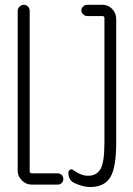

<svg xmlns="http://www.w3.org/2000/svg" viewBox="-20 -750 540 780"><path d="M281.2 -6.8Q257.8 -18.6 257.8 -48.8Q257.8 -56.6 264.6 -60.5Q271.5 -64.5 278.3 -58.6Q311.5 -35.2 338.9 -36.1Q372.1 -36.1 388.2 -63Q404.3 -89.8 404.3 -171.9V-675.8Q404.3 -684.6 396.5 -684.6H334Q325.2 -684.6 317.9 -691.9Q310.5 -699.2 310.5 -708Q310.5 -716.8 317.9 -723.6Q325.2 -730.5 334 -730.5H396.5Q419.9 -730.5 436 -713.4Q452.1 -696.3 452.1 -672.9V-170.9Q452.1 -68.4 427.7 -29.3Q403.3 9.8 345.7 9.8Q317.4 9.8 281.2 -6.8ZM213.9 -45.9Q223.6 -45.9 230.5 -39.6Q237.3 -33.2 237.3 -22.9Q237.3 -12.7 230.5 -6.3Q223.6 0 213.9 0H109.4Q85.9 0 68.8 -17.1Q51.8 -34.2 51.8 -56.6V-706.1Q51.8 -715.8 59.6 -723.1Q67.4 -730.5 77.1 -730.5Q86.9 -730.5 93.8 -723.1Q100.6 -715.8 100.6 -706.1V-54.7Q100.6 -45.9 110.4 -45.9Z"/></svg>

Font: Rounded-X Mgen+ 1m light
Style: Regular
Weight: 200
Designer: [Source Han Sans]
Ryoko NISHIZUKA  (kana & ideographs); Paul D. Hunt (Latin, Greek & Cyrillic); Wenlong ZHANG  (bopomofo
Version: Version 1.059.20150602